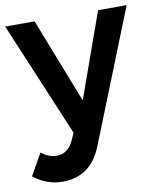

<svg xmlns="http://www.w3.org/2000/svg" viewBox="-90 -601 723 867"><g transform="rotate(-10 271.5 -167.5)"><path d="M310 67Q259 200 128 200Q55 200 -5 152L51 53Q87 80 120 80Q173 80 198 26L214 -9L-7 -535H128L280 -146L419 -535H550Z"/></g></svg>

Font: Montserrat arm Medium
Style: Regular
Weight: 500
Designer: Julieta Ulanovsky
Foundry: Julieta Ulanovsky
Version: Version 6.000;PS 006.000;hotconv 1.0.88;makeotf.lib2.5.64775